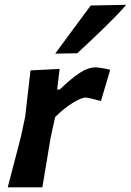

<svg xmlns="http://www.w3.org/2000/svg" viewBox="-20 -798 558 818"><path d="M13 0Q27 -54 40.2 -104.5Q53.5 -155 69.5 -217L87.5 -302Q93 -349.5 98.5 -398.5Q104 -447.5 110 -498L234 -504.5L223.5 -416.5H234.5Q283.5 -464 319.8 -487.5Q356 -511 387 -511Q393.5 -511 412.8 -508.2Q432 -505.5 449.5 -500.5L410 -367.5Q387.5 -373.5 369 -378Q350.5 -382.5 344 -382.5Q328.5 -382.5 291.8 -360.8Q255 -339 215 -299.5L195.5 -210.5Q186 -153 177.8 -103.5Q169.5 -54 160.5 0ZM215 -569.5Q253.5 -621.5 291.2 -672.8Q329 -724 366.5 -774.5L518 -777.5Q478 -732 420.8 -676.5Q363.5 -621 309 -571Z"/></svg>

Font: Commissioner Loud SemiBold
Style: Italic
Weight: 600
Italic angle: -12°
Designer: Kostas Bartsokas
Foundry: Kostas Bartsokas
Version: Version 1.000; ttfautohint (v1.8.3)